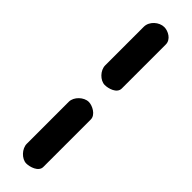

<svg xmlns="http://www.w3.org/2000/svg" viewBox="-285 -697 820 820"><g transform="rotate(45 125.5 -286.5)"><path d="M121 -247C92 -247 60 -217 60 -187V67C60 96 90 128 118 128C139 128 180 116 180 87V-200C180 -228 143 -247 121 -247ZM123 -701C93 -701 60 -673 60 -640V-407C60 -377 90 -346 118 -346C139 -346 180 -357 180 -387V-653C180 -683 147 -701 123 -701Z"/></g></svg>

Font: Asimov Print
Style: Regular
Weight: 500
Designer: Google
Version: Version 2.000980: 2014